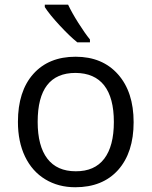

<svg xmlns="http://www.w3.org/2000/svg" viewBox="-20 -786 644 816"><path d="M300.8 -476.1Q140.1 -476.1 140.1 -268.1Q140.1 -165.5 181.2 -111.8Q222.2 -58.1 301.8 -58.1Q381.8 -57.6 422.9 -111.3Q463.9 -165 463.9 -267.6Q463.9 -370.1 422.9 -422.9Q381.8 -475.6 300.8 -476.1ZM481.9 -63.5Q416 9.8 299.8 9.8Q228 9.8 172.4 -23.9Q116.7 -57.6 86.4 -120.6Q56.2 -183.6 56.2 -268.1Q56.2 -398.4 121.6 -471.7Q187 -544.9 301.3 -544.9Q415 -544.9 481.4 -470.2Q547.9 -395.5 547.9 -266.6Q547.9 -137.7 481.9 -63.5ZM362.3 -606H308.6Q276.9 -631.3 233.4 -678.2Q189.9 -725.1 170.4 -755.9V-766.1H269.5Q285.2 -732.4 313 -688.5Q340.8 -644.5 362.3 -618.2Z"/></svg>

Font: OpenSans
Style: Regular
Weight: 400
Foundry: Ascender Corporation
Version: Version 1.10